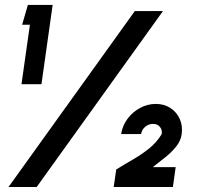

<svg xmlns="http://www.w3.org/2000/svg" viewBox="-20 -744 856 764"><path d="M65.5 -409 99 -645.5H68L91 -724.5H189.5L145 -409ZM14 0 516.5 -700H628.5L126 0ZM432.5 0 442.5 -69.5Q473.5 -89 507.5 -108.5Q541.5 -128 572.2 -152.2Q603 -176.5 623.5 -210.5Q626 -228 616 -239.5Q606 -251 589 -251Q571.5 -251 557.8 -239.5Q544 -228 541.5 -210.5H462Q467 -243.5 487 -270.8Q507 -298 536.8 -314.2Q566.5 -330.5 600 -330.5Q633 -330.5 658 -314.2Q683 -298 695.2 -270.8Q707.5 -243.5 703 -210.5Q699.5 -184 681.5 -161.5Q663.5 -139 638.5 -118.8Q613.5 -98.5 588 -79H679L668 0Z"/></svg>

Font: Urbanist ExtraBold
Style: Italic
Weight: 800
Italic angle: -8°
Designer: Corey Hu
Foundry: Corey Hu
Version: Version 1.321; ttfautohint (v1.8.4.7-5d5b)